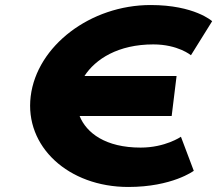

<svg xmlns="http://www.w3.org/2000/svg" viewBox="-20 -748 867 767"><path d="M541.8 -158.4C401.6 -158.4 325.3 -216.7 298 -284.6H665.8L685.4 -444.4H317.4C361.3 -512.1 452 -570.6 592.4 -570.6C691.1 -570.6 742.8 -527.3 742.8 -527.3L827.5 -663.3C827.5 -663.3 757.2 -727.9 581.9 -727.9C341.2 -727.9 127.3 -564.7 102.6 -363.2C77.9 -162.6 253 -1.1 492.6 -1.1C668 -1.1 754.1 -65.7 754.1 -65.7L702.8 -201.7C702.8 -201.7 640.5 -158.4 541.8 -158.4Z"/></svg>

Font: Hussar
Style: BdSuprExtOblOne
Weight: 700
Foundry: Cannot Into Space Fonts
Version: Version 2.00